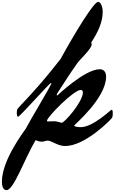

<svg xmlns="http://www.w3.org/2000/svg" viewBox="-179 -1515 1253 2047"><path d="M798.3 -1040.5C798.3 -1048.3 796.4 -1055.2 793.5 -1061C864.7 -1171.4 916 -1277.3 916 -1389.6C916 -1435.5 897 -1495.1 866.7 -1495.1C821.3 -1495.1 623 -1170.4 467.3 -887.2C412.6 -816.9 340.8 -726.1 239.3 -608.9C106.9 -456.5 17.1 -369.1 8.3 -355C1.5 -344.2 0 -330.6 0 -310.1C0 -295.4 2.4 -270.5 13.2 -270.5C33.7 -270.5 348.6 -630.4 364.3 -630.4C366.2 -630.4 368.7 -628.4 368.7 -627C368.7 -606.4 142.6 -235.4 95.7 -143.1C86.9 -126 -158.7 185.5 -158.7 421.9C-158.7 461.9 -148.4 512.2 -109.9 512.2C-31.7 512.2 79.6 183.6 200.7 -21C224.1 -11.2 239.3 -4.4 266.1 -4.4C289.1 -4.4 313 -16.1 328.1 -16.1C369.6 -16.1 438 42 514.2 42C731.9 42 1006.3 -243.7 1014.6 -257.8C1021 -267.6 1023.4 -288.6 1023.4 -304.2C1023.4 -317.4 1023.4 -345.2 1011.2 -345.2C1000 -345.2 815.4 -159.2 681.2 -159.2C665 -159.2 611.8 -163.1 611.8 -175.8C611.8 -184.6 952.1 -466.3 952.1 -698.2C952.1 -749 925.3 -776.9 885.3 -776.9C723.6 -776.9 433.1 -496.6 431.6 -496.6C427.2 -496.6 425.8 -498.5 425.8 -503.4C425.8 -506.3 428.2 -512.7 432.6 -522L563.5 -723.1L642.1 -837.4C669.9 -878.4 798.3 -995.1 798.3 -1040.5ZM398.9 -222.2C364.3 -222.2 334 -219.7 327.6 -219.7C324.2 -219.7 321.8 -225.6 321.8 -228C321.8 -265.6 606 -556.6 682.6 -556.6C694.3 -556.6 705.1 -544.9 705.1 -530.3C704.1 -429.7 509.3 -206.1 479 -206.1C467.3 -206.1 435.5 -222.2 398.9 -222.2Z"/></svg>

Font: Bodega Script
Style: Medium
Weight: 500
Italic angle: 39.7°
Version: Version 001.000